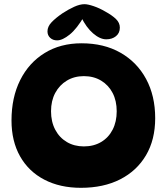

<svg xmlns="http://www.w3.org/2000/svg" viewBox="-20 -905 798 918"><path d="M367 -7Q267 -7 192 -46Q117 -85 76 -157.5Q35 -230 35 -329Q35 -439 76.5 -522Q118 -605 193.5 -651.5Q269 -698 370 -698Q477 -698 556 -653Q635 -608 678.5 -527.5Q722 -447 722 -340Q722 -237 678 -162.5Q634 -88 554.5 -47.5Q475 -7 367 -7ZM381 -205Q428 -205 463.5 -226Q499 -247 518.5 -285Q538 -323 538 -373Q538 -423 518.5 -460.5Q499 -498 463.5 -519.5Q428 -541 381 -541Q335 -541 299.5 -519.5Q264 -498 244 -460.5Q224 -423 224 -373Q224 -323 244 -285Q264 -247 299.5 -226Q335 -205 381 -205ZM384 -885Q400 -885 428 -875.5Q456 -866 483 -850Q516 -832 534.5 -814Q553 -796 553 -773Q553 -747 534.5 -732Q516 -717 488 -717Q458 -717 425 -745.5Q392 -774 368 -824L384 -830Q348 -768 313.5 -740Q279 -712 253 -712Q233 -712 220 -724Q207 -736 207 -755Q207 -778 226.5 -798.5Q246 -819 278 -841Q307 -860 334.5 -872.5Q362 -885 384 -885Z"/></svg>

Font: DynaPuff Medium
Style: Regular
Weight: 500
Version: Version 2.000